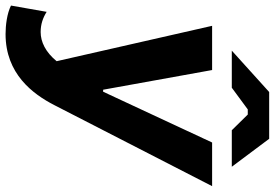

<svg xmlns="http://www.w3.org/2000/svg" viewBox="-184 -594 964 673"><g transform="rotate(90 297.5 -258.0)"><path d="M81 204C220 204 291 109 330 33L614 -520H461L283 -138H276L207 -520H52L176 25C144 64 108 81 74 81C46 81 24 73 3 60L-19 185C9 199 50 204 81 204ZM546 -589 448 -720H284L139 -589H269L345 -645H363L418 -589Z"/></g></svg>

Font: Fixel Display
Style: Bold Italic
Weight: 700
Italic angle: -10°
Designer: AlfaBravo + MacPaw
Foundry: Kyrylo Tkachov, Marchela Mozhyna, Serhii Makarenko, Maria Weinstein, Zakhar Kryvoshyya
Version: Version 1.210;Glyphs 3.2 (3217)